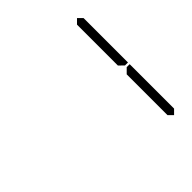

<svg xmlns="http://www.w3.org/2000/svg" viewBox="-233 -1141 1281 1281"><g transform="rotate(-45 408.0 -500.0)"><path d="M686 -489 689 -492H717V-73L686 -42L655 -73V-458ZM686 -958 717 -927V-508H689L686 -511L655 -541V-927Z"/></g></svg>

Font: DSEG7 Classic
Style: Light
Weight: 300
Designer: Keshikan(Twitter:@keshinomi_88pro)
Version: Version 0.46